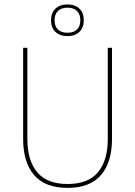

<svg xmlns="http://www.w3.org/2000/svg" viewBox="-20 -860 625 888"><path d="M292.5 9Q189 9 138 -50Q87 -109 87 -217.5V-639H106.5V-217.5Q106.5 -118 152 -63.5Q197.5 -9 292.5 -9Q388 -9 433.2 -63.5Q478.5 -118 478.5 -217.5V-639H498V-217.5Q498 -109 446.8 -50Q395.5 9 292.5 9ZM216 -765.5V-766.5Q216 -800.5 236.5 -820Q257 -839.5 292 -839.5Q327 -839.5 347.2 -820Q367.5 -800.5 367.5 -766.5V-765.5Q367.5 -732 347.2 -712.5Q327 -693 292 -693Q257 -693 236.5 -712.5Q216 -732 216 -765.5ZM232.5 -765.5Q232.5 -738.5 248 -723.5Q263.5 -708.5 292 -708.5Q320.5 -708.5 336 -723.5Q351.5 -738.5 351.5 -765.5V-766.5Q351.5 -794 336 -809.2Q320.5 -824.5 292 -824.5Q263.5 -824.5 248 -809.2Q232.5 -794 232.5 -766.5Z"/></svg>

Font: Anek Latin Medium Thin
Style: Regular
Weight: 250
Version: Version 1.003